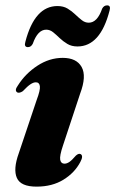

<svg xmlns="http://www.w3.org/2000/svg" viewBox="-20 -684 430 715"><path d="M220 -74.5Q229 -74.5 238.5 -81Q248 -87.5 262.5 -104.5Q273 -114 280.5 -110Q291.5 -103.5 279 -80.5Q258 -40.5 216.2 -14.8Q174.5 11 116 11Q57 11 42.8 -21.5Q28.5 -54 50 -113.5L116.5 -311.5Q130.5 -348.5 128.5 -363Q126.5 -377.5 113.5 -377.5Q104.5 -377.5 93.5 -370.2Q82.5 -363 65 -344.5Q53 -336.5 45 -339.5Q32.5 -346.5 46.5 -365.5Q74.5 -410 119.2 -439.2Q164 -468.5 213.5 -468.5Q265 -468.5 284 -434.5Q303 -400.5 278.5 -335.5L214.5 -142Q201.5 -103.5 204.2 -89Q207 -74.5 220 -74.5ZM268.5 -511Q246.5 -511 230.8 -520.5Q215 -530 202.2 -542.2Q189.5 -554.5 177.8 -564Q166 -573.5 152 -573.5Q120.5 -573.5 102 -521Q95.5 -508.5 84 -508.5Q68.5 -508.5 74.5 -528.5Q109 -661.5 194 -661.5Q216 -661.5 231.8 -652Q247.5 -642.5 260.2 -630.2Q273 -618 284.8 -608.8Q296.5 -599.5 310.5 -599.5Q342.5 -599.5 360.5 -652Q367 -664 379 -664Q393.5 -664 388 -644.5Q353.5 -511 268.5 -511Z"/></svg>

Font: Fraunces 72pt S000
Style: Bold Italic
Weight: 700
Italic angle: -16°
Version: Version 1.000; ttfautohint (v1.8.3)